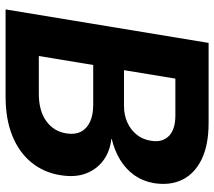

<svg xmlns="http://www.w3.org/2000/svg" viewBox="-60 -708 768 688"><g transform="rotate(90 324.0 -364.0)"><path d="M13.7 0 133.8 -727.5H420.9Q499.5 -727.5 550.8 -702.6Q602.1 -677.7 623.8 -633.5Q645.5 -589.4 636.2 -531.2Q629.4 -491.7 607.7 -461.2Q585.9 -430.7 552.5 -410.4Q519 -390.1 478 -380.4V-378.9Q521 -374.5 553.5 -351.3Q585.9 -328.1 601.3 -288.8Q616.7 -249.5 607.4 -194.8Q598.1 -137.2 562.7 -93.3Q527.3 -49.3 467.8 -24.7Q408.2 0 325.2 0ZM180.7 -119.1H316.4Q376.5 -119.1 413.6 -145.5Q450.7 -171.9 458 -217.8Q462.9 -247.6 452.4 -269Q441.9 -290.5 417.2 -302.2Q392.6 -314 355 -314H212.9ZM231.4 -424.3H359.4Q392.1 -424.3 418.7 -436.3Q445.3 -448.2 462.6 -470Q480 -491.7 484.4 -521Q491.2 -561 467.8 -584.7Q444.3 -608.4 394 -608.4H261.7Z"/></g></svg>

Font: Inter 28pt
Style: Bold Italic
Weight: 700
Italic angle: -9.3988°
Designer: Rasmus Andersson
Foundry: rsms
Version: Version 4.001;git-66647c0bb